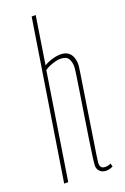

<svg xmlns="http://www.w3.org/2000/svg" viewBox="-146 -787 552 845"><g transform="rotate(-20 130.0 -365.0)"><path d="M176 -31Q176 -20 181.5 -13.5Q187 -7 201 -7Q206 -7 211.5 -8Q217 -9 226 -13L230 2Q220 7 212 8.5Q204 10 196 10Q186 10 177.5 5.5Q169 1 163.5 -7.5Q158 -16 158 -28Q158 -37 162.5 -71Q167 -105 174.5 -153Q182 -201 190 -253Q198 -305 205.5 -352Q213 -399 217.5 -430.5Q222 -462 222 -468Q222 -491 212.5 -506.5Q203 -522 174 -522Q165 -522 151.5 -518.5Q138 -515 124.5 -509.5Q111 -504 101 -496L23 0H4L121 -740H140L105 -517Q116 -524 129 -529Q142 -534 156 -537Q170 -540 182 -540Q204 -540 217 -531Q230 -522 236 -506.5Q242 -491 242 -471Q242 -465 237 -432.5Q232 -400 224.5 -352.5Q217 -305 209 -252.5Q201 -200 193.5 -152.5Q186 -105 181 -72Q176 -39 176 -31Z"/></g></svg>

Font: Georama
Style: Italic
Weight: 400
Width: 2
Italic angle: -9°
Designer: Jean-Baptiste Levee
Foundry: Production Type
Version: Version 1.000